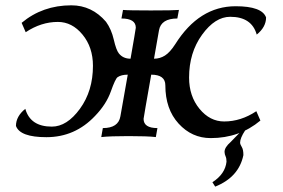

<svg xmlns="http://www.w3.org/2000/svg" viewBox="-20 -506 1049 711"><path d="M760.3 5.4Q690.4 5.4 641.4 -48.3Q592.3 -102.1 592.3 -189.9Q592.3 -229.5 540 -229.5Q512.7 -75.2 511.7 -65.9Q511.7 -31.7 563 -31.7L557.1 1.5H556.2Q526.4 -2 455.6 -2Q387.7 -2 356 1.5H355L360.8 -31.7Q418.5 -31.7 425.8 -75.2L453.1 -229.5Q429.2 -229.5 415.5 -220.2Q407.2 -214.8 390.4 -167.2Q373.5 -119.6 332 -76.7Q257.8 2 151.9 2Q54.2 2 39.1 -39.6Q39.1 -75.2 73.7 -103Q92.3 -37.1 171.9 -37.1Q228 -37.1 276.1 -103.3Q324.2 -169.4 324.2 -262.2Q324.2 -331.1 285.6 -377.9Q247.1 -424.8 194.3 -424.8Q132.3 -424.8 75.2 -386.7L60.1 -421.4Q137.7 -486.3 244.1 -486.3Q320.3 -486.3 372.6 -425.3Q392.6 -397.5 401.4 -359.1Q410.2 -320.8 419.9 -308.6Q435.5 -288.6 463.4 -288.6Q481.9 -394 482.9 -403.3Q482.9 -437.5 429.7 -437.5L435.5 -469.2Q455.6 -467.3 538.6 -467.3Q621.6 -467.3 642.6 -469.2L636.7 -437.5Q576.7 -437.5 568.8 -394L550.3 -288.6Q572.3 -288.6 590.8 -300.3Q609.4 -312 628.9 -342.3Q717.3 -482.9 852.5 -482.9Q950.2 -482.9 965.3 -441.4Q965.3 -405.8 930.7 -377.9Q912.1 -443.8 832.5 -443.8Q776.4 -443.8 728.3 -377.4Q680.2 -311 680.2 -218.8Q680.2 -149.9 718.8 -103Q757.3 -56.2 810.1 -56.2Q872.1 -56.2 929.2 -94.2L944.3 -59.6Q866.7 5.4 760.3 5.4ZM776.9 185.1 766.6 168.9Q814 138.2 818.8 92.8Q818.8 80.1 815.4 73Q812 65.9 811.5 56.6Q811.5 39.6 834 20L867.2 -14.2L887.7 -22.9Q869.1 5.4 869.1 22.5Q869.6 29.3 875.5 38.6Q881.3 47.9 881.3 68.4Q864.7 149.9 776.9 185.1Z"/></svg>

Font: Kelvinch
Style: Italic
Weight: 400
Italic angle: -10°
Designer: Paul James Miller
Foundry: High-Logic / Made with FontCreator
Version: Version 3.40;July 22, 2017;FontCreator 11.0.0.2388 64-bit